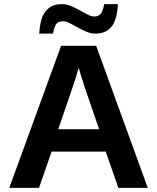

<svg xmlns="http://www.w3.org/2000/svg" viewBox="-20 -910 762 930"><path d="M441.9 -747.1Q420.4 -747.1 398.7 -756.3Q377 -765.6 356.4 -777.1Q335.9 -788.6 317.6 -797.9Q299.3 -807.1 284.7 -807.1Q264.6 -807.1 254.2 -795.9Q243.7 -784.7 236.8 -747.1H169.9Q173.8 -802.2 185.8 -829.8Q197.8 -857.4 220.2 -873.8Q242.7 -890.1 279.8 -890.1Q301.8 -890.1 323.7 -880.9Q345.7 -871.6 366.2 -860.1Q386.7 -848.6 404.5 -839.4Q422.4 -830.1 436.5 -830.1Q456.1 -830.1 467 -842Q478 -854 484.9 -890.1H550.8Q547.4 -813.5 519.8 -780.3Q492.2 -747.1 441.9 -747.1ZM553.2 0 492.2 -175.8H230L168.9 0H24.9L275.9 -688H445.8L695.8 0ZM360.8 -582 357.9 -571.3Q353 -553.7 346.2 -531.2Q339.4 -508.8 262.2 -284.2H460L392.1 -481.9L371.1 -548.3Z"/></svg>

Font: TypoPRO Liberation Sans
Style: Bold
Weight: 700
Designer: Steve Matteson
Foundry: Ascender Corporation
Version: Version 2.00.1